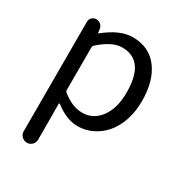

<svg xmlns="http://www.w3.org/2000/svg" viewBox="-182 -684 984 1045"><g transform="rotate(30 309.5 -162.0)"><path d="M91.8 186.5V-502.9Q91.8 -518.6 103 -529.3Q114.3 -540 129.9 -540Q145.5 -540 157.7 -529.8Q169.9 -519.5 171.9 -502.9L174.8 -479.5Q174.8 -478.5 176.3 -478.5Q177.7 -478.5 178.7 -479.5Q271.5 -554.7 350.6 -554.7Q454.1 -554.7 510.7 -480Q567.4 -405.3 567.4 -277.3Q567.4 -210 547.9 -153.8Q528.3 -97.7 495.6 -61Q462.9 -24.4 420.4 -4.4Q377.9 15.6 331.1 15.6Q261.7 15.6 188.5 -41Q186.5 -43 183.6 -42Q180.7 -41 181.6 -38.1L182.6 47.9V186.5Q182.6 205.1 169.4 218.3Q156.2 231.4 137.7 231.4Q119.1 231.4 105.5 218.3Q91.8 205.1 91.8 186.5ZM316.4 -60.5Q384.8 -60.5 428.2 -118.7Q471.7 -176.8 471.7 -276.4Q471.7 -477.5 329.1 -477.5Q266.6 -477.5 190.4 -409.2Q182.6 -402.3 182.6 -392.6V-127Q182.6 -117.2 190.4 -111.3Q253.9 -60.5 316.4 -60.5Z"/></g></svg>

Font: irohamaru Regular
Style: Regular
Weight: 400
Designer: [Source Han Sans]
Ryoko NISHIZUKA  (kana & ideographs); Paul D. Hunt (Latin, Greek & Cyrillic); Wenlong ZHANG  (bopomofo
Version: Version 1.00